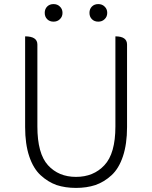

<svg xmlns="http://www.w3.org/2000/svg" viewBox="-20 -907 745 940"><path d="M257 -1Q215 -16 179 -49Q143 -82 123 -142Q103 -202 103 -285V-729Q163 -729 163 -689V-288Q163 -155 215 -98Q267 -41 352 -41Q438 -41 491 -98Q545 -155 545 -288V-729Q602 -729 602 -689V-285Q602 -202 582 -142Q562 -82 526 -49Q490 -16 447 -1Q404 13 352 13Q300 13 257 -1ZM273 -875Q286 -863 286 -844Q286 -825 273 -813Q261 -801 242 -801Q223 -801 211 -813Q199 -825 199 -844Q199 -863 211 -875Q223 -887 242 -887Q261 -887 273 -875ZM492 -875Q505 -863 505 -844Q505 -825 492 -813Q480 -801 461 -801Q442 -801 430 -813Q418 -825 418 -844Q418 -863 430 -875Q442 -887 461 -887Q480 -887 492 -875Z"/></svg>

Font: Swei Half Moon CJK SC
Style: Light
Weight: 300
Version: Version 2.071